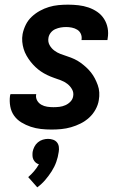

<svg xmlns="http://www.w3.org/2000/svg" viewBox="-20 -548 540 824"><path d="M201 8Q178 8 155.5 5.5Q133 3 112 -4Q91 -11 72 -22.5Q53 -34 40.5 -51.5Q28 -69 24 -91.5Q20 -114 23 -137L25 -144H136L135 -142Q133 -128 139.5 -116.5Q146 -105 157.5 -98.5Q169 -92 182.5 -90Q196 -88 209 -88Q222 -88 235 -89.5Q248 -91 260.5 -96.5Q273 -102 282.5 -112Q292 -122 294 -135Q297 -151 289 -165Q281 -179 268.5 -188.5Q256 -198 241 -203.5Q226 -209 211.5 -214Q197 -219 182.5 -226Q168 -233 155.5 -241.5Q143 -250 132 -260.5Q121 -271 111.5 -283Q102 -295 94 -309Q86 -323 81.5 -338Q77 -353 75.5 -369Q74 -385 77 -402Q81 -422 90.5 -441.5Q100 -461 116 -476Q132 -491 151 -501.5Q170 -512 190 -518Q210 -524 230.5 -526Q251 -528 272 -528Q294 -528 316.5 -525.5Q339 -523 359.5 -516Q380 -509 397.5 -497Q415 -485 426.5 -467Q438 -449 442 -427.5Q446 -406 442 -383L441 -376H330V-378Q332 -391 327 -402.5Q322 -414 311.5 -420.5Q301 -427 288.5 -429.5Q276 -432 264 -432Q252 -432 240.5 -430Q229 -428 217.5 -423Q206 -418 198 -408Q190 -398 188 -386Q185 -369 192.5 -355Q200 -341 212.5 -331.5Q225 -322 239.5 -316.5Q254 -311 269.5 -306Q285 -301 299 -294.5Q313 -288 325.5 -279Q338 -270 349.5 -259.5Q361 -249 370.5 -237Q380 -225 387 -211.5Q394 -198 399.5 -183Q405 -168 406 -151.5Q407 -135 404 -118Q401 -98 390 -78Q379 -58 362.5 -43Q346 -28 326 -18Q306 -8 285 -2Q264 4 243 6Q222 8 201 8ZM140 256 101 212Q114 201 126 187Q138 173 147 157Q139 155 133 149.5Q127 144 123.5 137Q120 130 119.5 121.5Q119 113 120 104Q122 93 127.5 82Q133 71 142.5 63Q152 55 163.5 51.5Q175 48 186 48Q197 48 207.5 51.5Q218 55 224.5 63Q231 71 232.5 82Q234 93 232 104Q229 126 221.5 147Q214 168 201.5 187.5Q189 207 174 224.5Q159 242 140 256Z"/></svg>

Font: Iosevka Oblique
Style: Bold
Weight: 700
Italic angle: -9°
Monospace: yes
Designer: Belleve Invis
Foundry: Belleve Invis
Version: Version 32.5.0; ttfautohint (v1.8.4)